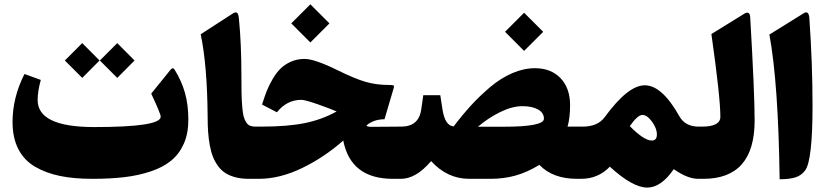

<svg xmlns="http://www.w3.org/2000/svg" viewBox="-20 -828 3828 889"><path d="M522.9 -628.4 603 -547.9 522.9 -467.3 442.4 -547.9ZM360.8 -628.4 440.9 -547.9 360.8 -467.3 280.3 -547.9ZM407.2 0Q322.8 0 258.1 -13.2Q193.4 -26.4 142.6 -55.9Q91.8 -85.4 64.9 -137.7Q38.1 -189.9 38.1 -263.2Q38.1 -376.5 93.3 -485.4L168.9 -458Q154.3 -405.3 154.3 -364.7Q154.3 -239.7 416.5 -239.7Q724.1 -239.7 724.1 -287.6Q724.1 -300.8 680.2 -394.5L769 -504.4Q775.4 -511.2 779.1 -512Q782.7 -512.7 788.1 -506.3Q820.8 -453.6 836.4 -398.2Q852.1 -342.8 852.1 -272.9Q852.1 -210 831.1 -162.6Q810.1 -115.2 772.7 -84.5Q735.4 -53.7 678.7 -34.7Q622.1 -15.6 556.4 -7.8Q490.7 0 407.2 0Z M1097.7 -479.5Q1097.7 -427.7 1098.4 -395.5Q1099.1 -363.3 1101.6 -333.7Q1104 -304.2 1108.2 -288.8Q1112.3 -273.4 1120.1 -261.5Q1127.9 -249.5 1138.2 -245.6Q1148.4 -241.7 1164.1 -241.7H1168Q1180.2 -241.7 1180.2 -147.9V-83.5Q1180.2 0 1168 0H1131.8Q1097.7 0 1070.6 -7.1Q1043.5 -14.2 1023.9 -26.6Q1004.4 -39.1 989.7 -59.1Q975.1 -79.1 966.1 -101.8Q957 -124.5 951.4 -155.3Q945.8 -186 943.6 -217.3Q941.4 -248.5 941.4 -288.1Q939.5 -526.4 909.2 -669.4L1060.5 -767.1Q1073.2 -773.9 1078.9 -767.6Q1084.5 -761.2 1086.4 -740.2Q1097.7 -624 1097.7 -479.5Z M1417 -808.1 1505.4 -719.7 1417 -631.3 1328.6 -719.7ZM1262.2 -308.1 1193.4 -343.8Q1204.1 -378.9 1214.6 -405.5Q1225.1 -432.1 1242.2 -461.7Q1259.3 -491.2 1279.1 -510.5Q1298.8 -529.8 1327.4 -542.5Q1356 -555.2 1390.1 -555.2Q1437 -555.2 1543.9 -502.4Q1622.1 -463.9 1672.1 -449.2Q1722.2 -434.6 1780.8 -434.6Q1797.9 -434.6 1801.8 -432.6Q1805.7 -430.7 1803.7 -422.9L1760.3 -275.9Q1709.5 -275.4 1676.8 -247.1Q1678.2 -240.7 1700.2 -240.7L1825.2 -241.7Q1837.4 -241.7 1837.4 -147.9V-83.5Q1837.4 0 1825.2 0H1798.8Q1604 0 1569.3 -177.2Q1482.9 -100.6 1379.6 -50.3Q1276.4 0 1178.2 0H1163.1Q1136.2 0 1136.2 -83.5V-147.9Q1136.2 -241.7 1163.1 -241.7H1188Q1312.5 -241.7 1392.6 -258.3Q1472.7 -274.9 1538.6 -312Q1506.3 -325.7 1454.1 -344.2Q1393.1 -365.7 1375.5 -365.7Q1308.1 -365.7 1262.2 -308.1Z M2406.7 -769 2495.1 -680.7 2406.7 -592.3 2318.4 -680.7ZM2192.9 -241.2H2311Q2498.5 -241.2 2498.5 -278.3Q2498.5 -305.7 2471.4 -321Q2444.3 -336.4 2398.9 -336.4Q2351.6 -336.4 2296.4 -309.3Q2241.2 -282.2 2192.9 -241.2ZM2457 -512.2Q2531.2 -512.2 2575.4 -466.1Q2619.6 -419.9 2619.6 -341.3Q2619.6 -282.2 2607.9 -241.7H2665Q2677.2 -241.7 2677.2 -147.9V-83.5Q2677.2 0 2665 0H2651.4Q2539.6 0 2477.5 -64.5Q2420.9 -30.3 2366.9 -15.1Q2313 0 2251 0H2152.3Q2051.3 0 1976.1 -82Q1906.2 0 1836.4 0H1820.3Q1793.5 0 1793.5 -83.5V-147.9Q1793.5 -241.7 1820.3 -241.7H1836.9Q1918.5 -241.7 1930.2 -319.8L1939.9 -387.2H2018.6L2028.8 -321.3Q2040.5 -245.6 2080.6 -242.7Q2121.6 -296.9 2160.9 -339.8Q2200.2 -382.8 2249 -424.3Q2297.9 -465.8 2351.3 -489Q2404.8 -512.2 2457 -512.2Z M2896 -244.1Q2961.9 -177.2 2998 -177.2Q3021.5 -177.2 3021.5 -205.6Q3021.5 -233.9 2998.8 -264.9Q2976.1 -295.9 2954.6 -295.9Q2932.6 -295.9 2896 -244.1ZM2660.2 -241.7H2677.7Q2748 -241.7 2780.3 -286.1Q2887.7 -433.1 2965.3 -433.1Q3045.4 -433.1 3126 -289.1Q3152.8 -241.7 3215.3 -241.7H3224.1Q3236.3 -241.7 3236.3 -147.9V-83.5Q3236.3 0 3224.1 0H3212.4Q3163.6 0 3099.6 -44.9Q3041.5 40.5 2976.6 40.5Q2909.2 40.5 2803.7 -56.2Q2749.5 0 2670.9 0H2660.2Q2633.3 0 2633.3 -83.5V-147.9Q2633.3 -241.7 2660.2 -241.7Z M3219.2 -241.7H3230Q3315.4 -241.7 3315.4 -287.1Q3315.4 -378.4 3273.9 -670.4L3426.3 -764.6Q3451.7 -779.3 3453.6 -748.5Q3474.1 -396.5 3474.1 -270Q3474.1 0 3236.8 0H3219.2Q3192.4 0 3192.4 -83.5V-147.9Q3192.4 -241.7 3219.2 -241.7Z M3542.5 -668 3701.2 -766.6Q3724.6 -781.7 3727.5 -743.7Q3742.2 -531.2 3742.2 -339.4Q3742.2 -86.4 3708.5 -39.6Q3690.9 -15.6 3663.3 -6.8Q3635.7 2 3589.8 2Q3584 -442.4 3542.5 -668Z"/></svg>

Font: Sahel Black FD
Style: Black-FD
Weight: 900
Foundry: Saber Rastikerdar (saber.rastikerdar@gmail.com)
Version: Version 3.3.1